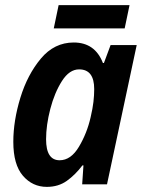

<svg xmlns="http://www.w3.org/2000/svg" viewBox="-20 -720 560 750"><path d="M467 -609 486 -700H209L190 -609ZM160 -176Q160 -231 176.5 -294.5Q193 -358 222 -403.5Q251 -449 289 -449Q348 -449 348 -372Q348 -348 345 -322Q342 -296 334 -262Q320 -200 288.5 -147Q257 -94 213 -94Q160 -94 160 -176ZM302 -74H306L301 0H398L514 -544H412L386 -474H382Q351 -554 268 -554Q192 -554 139.5 -491Q87 -428 59.5 -338Q32 -248 32 -166Q32 -77 69.5 -33.5Q107 10 163 10Q208 10 241 -13.5Q274 -37 302 -74Z"/></svg>

Font: Noto Sans UI SemiCondensed
Style: Bold Italic
Weight: 700
Width: 4
Designer: Monotype Design Team
Foundry: Monotype Imaging Inc.
Version: 1.001